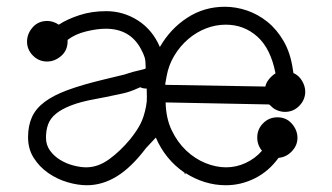

<svg xmlns="http://www.w3.org/2000/svg" viewBox="-20 -537 983 568"><path d="M414 -275Q402 -275 395 -279L388 -276Q364 -265 343 -260.5Q322 -256 293 -250L262 -244Q218 -236 190 -225Q162 -214 145.5 -200.5Q129 -187 122.5 -169.5Q116 -152 116 -130Q116 -108 128 -91.5Q140 -75 158 -64Q176 -53 197 -47.5Q218 -42 235 -42Q270 -42 303 -66Q336 -90 365 -125Q385 -150 395.5 -170.5Q406 -191 412 -222Q415 -237 414.5 -250Q414 -263 414 -275ZM795 -320Q781 -393 741.5 -428.5Q702 -464 648 -464Q618 -464 589.5 -453Q561 -442 537 -421.5Q513 -401 496 -373Q479 -345 473 -312L470 -295Q469 -294 469 -286L765 -281Q767 -292 775.5 -302.5Q784 -313 795 -320ZM883 -266Q883 -242 865.5 -224Q848 -206 823 -206Q812 -206 800.5 -210.5Q789 -215 781 -224L776 -228L470 -234Q471 -187 488 -151.5Q505 -116 531 -91.5Q557 -67 588 -54.5Q619 -42 649 -42Q679 -42 707 -55Q735 -68 755 -91Q741 -108 741 -130Q741 -155 758.5 -172.5Q776 -190 801 -190Q827 -190 843.5 -171Q860 -152 860 -129Q860 -107 843.5 -89.5Q827 -72 804 -70Q775 -30 734 -9.5Q693 11 648 11Q616 11 585.5 1.5Q555 -8 529 -25Q527 -17 526 -26Q469 -65 441 -130L412 -99Q369 -42 326 -15.5Q283 11 237 11Q210 11 179.5 2Q149 -7 123 -25Q97 -43 80 -69.5Q63 -96 63 -131Q63 -165 74.5 -190.5Q86 -216 112 -235.5Q138 -255 180 -270.5Q222 -286 284 -301L342 -315Q346 -316 350 -317Q354 -318 359 -320Q374 -325 392.5 -329Q411 -333 411 -335Q411 -357 408 -367Q405 -377 397 -392Q365 -452 293 -452Q267 -452 234.5 -444Q202 -436 180 -419V-415Q180 -388 161 -371.5Q142 -355 119 -355Q95 -355 77.5 -372.5Q60 -390 60 -414Q60 -437 76.5 -456Q93 -475 120 -475Q137 -475 154 -464Q178 -480 214.5 -492Q251 -504 294 -504Q345 -504 388 -476.5Q431 -449 453 -398Q484 -452 534 -484.5Q584 -517 645 -517Q678 -517 710.5 -506Q743 -495 771 -472.5Q799 -450 819 -415.5Q839 -381 846 -334L848 -321Q864 -314 873.5 -298Q883 -282 883 -266Z"/></svg>

Font: Nelagoney
Style: Regular
Weight: 400
Designer: Kanati
Foundry: Kanati and Michael Everson
Version: Version 2.000